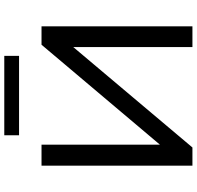

<svg xmlns="http://www.w3.org/2000/svg" viewBox="-31 -888 919 897"><g transform="rotate(-90 428.5 -439.5)"><path d="M103 0V-705H201V-134H186L668 -705H754V0H657V-572H670L188 0ZM245 -810V-879H616V-810Z"/></g></svg>

Font: Nunito Sans 10pt SemiExpanded Medium
Style: Regular
Weight: 500
Width: 6
Designer: Vernon Adams
Foundry: Vernon Adams
Version: Version 3.101;gftools[0.9.27]